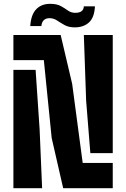

<svg xmlns="http://www.w3.org/2000/svg" viewBox="-20 -983 659 1003"><path d="M310 0 250 -262 209 -669H50V-800H297L357 -545L412 -132H569V0ZM452 -183 430 -457 418 -800H569V-183ZM50 0V-618H166L187 -307L200 0ZM418 -950H476Q473 -891 444.5 -865.5Q416 -840 371 -840Q339 -840 317.5 -852Q296 -864 278 -876Q260 -888 239 -888Q200.5 -888 196 -847H138Q142 -906.5 169.2 -934.8Q196.5 -963 242 -963Q277 -963 298 -951.2Q319 -939.5 335.2 -927.8Q351.5 -916 373 -916Q416.5 -916 418 -950Z"/></svg>

Font: Big Shoulders Stencil Text Black
Style: Regular
Weight: 900
Designer: Patric King
Foundry: XO Type Co
Version: Version 1.000